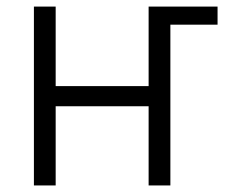

<svg xmlns="http://www.w3.org/2000/svg" viewBox="-20 -566 700 586"><path d="M149.9 -545.9V-303.2H433.6V-545.9H644V-490.7H500V0H433.6V-241.7H149.9V0H83.5V-545.9Z"/></svg>

Font: Inter Light
Style: Regular
Weight: 300
Designer: Rasmus Andersson
Foundry: rsms
Version: Version 4.000;git-a52131595